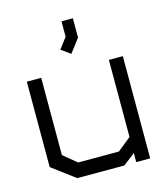

<svg xmlns="http://www.w3.org/2000/svg" viewBox="-106 -782 749 864"><g transform="rotate(-15 268.5 -350.0)"><path d="M422 -1V-43L366 0H147L40 -80V-478H107V-118L169 -67H359L422 -118V-477H487V-1ZM223 -578 261 -628V-700H314V-610L266 -547Z"/></g></svg>

Font: Turret Road Medium
Style: Regular
Weight: 500
Designer: Noponies
Foundry: Noponies
Version: Version 1.001; ttfautohint (v1.8)